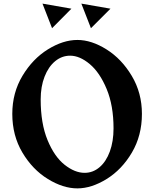

<svg xmlns="http://www.w3.org/2000/svg" viewBox="-20 -1022 855 1062"><path d="M48 -392Q48 -509 104.5 -603Q161 -697 245 -749Q329 -801 408 -801Q486 -801 569.5 -748.5Q653 -696 709 -602Q765 -508 765 -392Q765 -272 709.5 -178Q654 -84 570 -32Q486 20 408 20Q329 20 244.5 -32Q160 -84 104 -178Q48 -272 48 -392ZM448 -66Q494 -66 530.5 -97Q567 -128 587.5 -184Q608 -240 608 -312Q608 -438 570 -529.5Q532 -621 476.5 -667.5Q421 -714 368 -714Q322 -714 285 -683.5Q248 -653 226.5 -598Q205 -543 205 -472Q205 -339 243 -247Q281 -155 337.5 -110.5Q394 -66 448 -66ZM375 -974 268 -866 215 -1002ZM591 -974 483 -866 430 -1002Z"/></svg>

Font: Tiejili SC
Style: Regular
Weight: 400
Designer: Buernia
Foundry: Ershou Xiaoxi Press
Version: Version 1.100